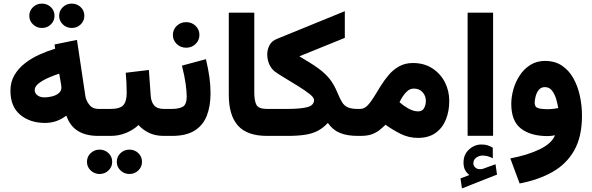

<svg xmlns="http://www.w3.org/2000/svg" viewBox="-20 -763 3326 1078"><path d="M312 -674.3Q312 -703.1 332.8 -722.9Q353.5 -742.7 382.8 -742.7Q412.6 -742.7 433.1 -722.9Q453.6 -703.1 453.6 -674.3Q453.6 -646 433.1 -626Q412.6 -606 382.8 -606Q353.5 -606 332.8 -626Q312 -646 312 -674.3ZM144.5 -674.3Q144.5 -703.1 165.3 -722.9Q186 -742.7 215.3 -742.7Q245.1 -742.7 265.6 -722.9Q286.1 -703.1 286.1 -674.3Q286.1 -646 265.6 -626Q245.1 -606 215.3 -606Q186 -606 165.3 -626Q144.5 -646 144.5 -674.3ZM531.2 0Q463.4 0 418.5 -27.1Q373.5 -54.2 352.5 -113.8Q323.7 -92.3 294.4 -82.5Q265.1 -72.8 232.4 -72.8Q148.9 -72.8 93.8 -118.4Q38.6 -164.1 38.6 -253.9Q38.6 -303.2 61 -341.3Q83.5 -379.4 120.4 -408Q157.2 -436.5 201.4 -456.5Q245.6 -476.6 289.6 -489.7L286.1 -513.2L412.1 -539.1L459.5 -222.7Q462.9 -199.2 481.2 -175.3Q499.5 -151.4 533.2 -151.4H547.4V0ZM324.7 -270.5Q324.7 -277.3 323.5 -286.1Q322.3 -294.9 320.3 -304.2L312.5 -349.6Q283.7 -340.3 251.5 -326.2Q219.2 -312 197 -294.7Q174.8 -277.3 174.8 -257.3Q174.8 -239.3 190.2 -227.8Q205.6 -216.3 229.5 -216.3Q251 -216.3 272.9 -221.9Q294.9 -227.5 309.8 -239.7Q324.7 -252 324.7 -270.5Z M527.3 -151.4H601.1Q653.3 -151.4 672.4 -172.6Q691.4 -193.8 691.4 -241.2Q691.4 -270.5 689.9 -299.1Q688.5 -327.6 686 -354.5L815.9 -370.1L826.2 -225.6Q828.6 -190.9 845.5 -171.1Q862.3 -151.4 900.4 -151.4H910.2V0H899.4Q851.6 0 816.2 -17.3Q780.8 -34.7 757.8 -61Q728 -33.2 687.5 -16.6Q647 0 601.1 0H527.3ZM635.7 145.5Q635.7 116.7 656.5 96.9Q677.2 77.1 706.5 77.1Q736.3 77.1 756.8 96.9Q777.3 116.7 777.3 145.5Q777.3 173.8 756.8 193.8Q736.3 213.9 706.5 213.9Q677.2 213.9 656.5 193.8Q635.7 173.8 635.7 145.5ZM468.3 145.5Q468.3 116.7 489 96.9Q509.8 77.1 539.1 77.1Q568.8 77.1 589.4 96.9Q609.9 116.7 609.9 145.5Q609.9 173.8 589.4 193.8Q568.8 213.9 539.1 213.9Q509.8 213.9 489 193.8Q468.3 173.8 468.3 145.5Z M945.8 0H891.6V-151.4H944.8Q983.4 -151.4 1005.9 -163.6Q1028.3 -175.8 1028.3 -220.7Q1028.3 -247.6 1022.5 -291.5Q1016.6 -335.4 1001.5 -394.5L1136.2 -430.7Q1148.9 -378.4 1155.5 -331.5Q1162.1 -284.7 1162.1 -239.7Q1162.1 -166.5 1140.9 -112.8Q1119.6 -59.1 1072.3 -29.5Q1024.9 0 945.8 0ZM950.7 -566.9Q950.7 -597.2 972.4 -617.9Q994.1 -638.7 1025.4 -638.7Q1056.6 -638.7 1078.1 -617.9Q1099.6 -597.2 1099.6 -566.9Q1099.6 -536.6 1078.1 -515.9Q1056.6 -495.1 1025.4 -495.1Q994.1 -495.1 972.4 -515.9Q950.7 -536.6 950.7 -566.9Z M1264.6 -691.9H1407.7V-244.6Q1407.7 -195.8 1420.2 -173.6Q1432.6 -151.4 1479.5 -151.4H1491.2V0H1479.5Q1367.2 0 1315.9 -57.9Q1264.6 -115.7 1264.6 -230.5Z M1660.6 -446.8Q1727.5 -408.2 1767.8 -378.7Q1808.1 -349.1 1832 -318.4Q1856 -287.6 1874 -243.7Q1888.2 -209.5 1900.6 -189.2Q1913.1 -168.9 1933.1 -160.2Q1953.1 -151.4 1988.8 -151.4H2002.4V0H1988.8Q1929.2 0 1888.7 -16.6Q1848.1 -33.2 1820.8 -72.8Q1794.4 -44.4 1764.2 -28.6Q1733.9 -12.7 1692.6 -6.3Q1651.4 0 1591.3 0H1473.1V-151.4H1590.8Q1665.5 -151.4 1704.3 -161.1Q1743.2 -170.9 1743.2 -202.1Q1743.2 -215.3 1719 -234.6Q1694.8 -253.9 1658.9 -276.4Q1623 -298.8 1586.2 -320.8Q1549.3 -342.8 1523.9 -360.8Q1502.9 -376.5 1491.7 -402.6Q1480.5 -428.7 1480.5 -456.5Q1480.5 -486.3 1493.7 -510Q1506.8 -533.7 1534.2 -544.4L1916 -700.2V-550.3Z M2326.7 11.2Q2275.4 11.2 2231 -10.7Q2186.5 -32.7 2144.5 -62.5Q2127.4 -45.9 2109.4 -31.7Q2091.3 -17.6 2066.7 -8.8Q2042 0 2004.4 0H1983.9V-151.4H2002Q2024.4 -151.4 2042.7 -169.9Q2061 -188.5 2079.1 -218Q2097.2 -247.6 2117.4 -280.3Q2137.7 -313 2162.8 -342.5Q2188 -372.1 2221.2 -390.6Q2254.4 -409.2 2298.3 -409.2Q2361.3 -409.2 2407.2 -379.4Q2453.1 -349.6 2477.8 -301.3Q2502.4 -252.9 2502.4 -196.8Q2502.4 -138.2 2483.2 -91.1Q2463.9 -43.9 2425 -16.4Q2386.2 11.2 2326.7 11.2ZM2303.2 -265.6Q2283.7 -265.6 2268.3 -252.7Q2252.9 -239.7 2241.7 -222.2Q2230.5 -204.6 2223.1 -189.5Q2236.8 -177.2 2249.3 -168.5Q2261.7 -159.7 2272.5 -153.8Q2289.6 -144.5 2303.2 -141.1Q2316.9 -137.7 2327.6 -137.7Q2351.6 -137.7 2361.3 -156.2Q2371.1 -174.8 2371.1 -196.8Q2371.1 -224.1 2353 -244.9Q2335 -265.6 2303.2 -265.6Z M2615.2 219.7Q2598.6 206.1 2590.6 190.2Q2582.5 174.3 2582.5 148.9Q2582.5 105 2613 76.7Q2643.6 48.3 2682.6 48.3Q2704.1 48.3 2718 53Q2731.9 57.6 2746.6 65.9L2747.1 125.5Q2717.3 110.4 2689.5 110.4Q2670.4 110.4 2654.1 121.8Q2637.7 133.3 2637.7 155.3Q2638.2 168 2649.9 178.7Q2661.6 189.5 2687 186Q2687.5 186 2690.4 185.1L2762.2 159.2L2770.5 217.3L2573.7 294.9L2565.4 238.8ZM2748.5 -691.9V-0.5H2605.5V-691.9Z M3247.6 -113.3Q3247.6 4.4 3204.1 81.3Q3160.6 158.2 3081.8 202.6Q3002.9 247.1 2897.5 267.1L2845.2 126.5Q2942.4 107.9 3009.8 75.4Q3077.1 43 3096.2 -3.4Q3073.7 1 3053.7 1Q2960.4 1 2905.5 -40.8Q2850.6 -82.5 2850.6 -179.7Q2850.6 -219.2 2862.5 -261.5Q2874.5 -303.7 2898.2 -339.8Q2921.9 -376 2957.5 -398.4Q2993.2 -420.9 3040 -420.9Q3095.7 -420.9 3135 -394.5Q3174.3 -368.2 3199.2 -323.7Q3224.1 -279.3 3235.8 -224.6Q3247.6 -169.9 3247.6 -113.3ZM3050.8 -149.9Q3071.8 -149.9 3088.4 -152.1Q3105 -154.3 3114.3 -156.2Q3111.3 -175.3 3103.8 -203.1Q3096.2 -231 3080.8 -252.4Q3065.4 -273.9 3039.1 -273.9Q3017.1 -273.9 3004.6 -257.8Q2992.2 -241.7 2987.1 -220.9Q2981.9 -200.2 2981.9 -185.5Q2981.9 -161.1 3002.4 -155.5Q3022.9 -149.9 3050.8 -149.9Z"/></svg>

Font: Vazirmatn RD Black
Style: Regular
Weight: 900
Designer: Saber Rastikerdar
Foundry: Saber Rastikerdar
Version: Version 32.102